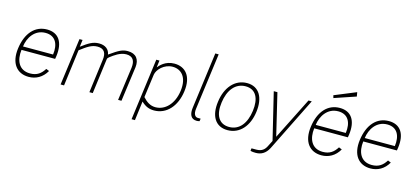

<svg xmlns="http://www.w3.org/2000/svg" viewBox="-69 -1306 4426 2035"><g transform="rotate(15 2144.0 -288.5)"><path d="M100 -247H469L474 -277C496 -436 433 -526 308 -526C175 -526 84 -425 61 -254C38 -85 117 10 246 10C324 10 395 -27 440 -106L406 -120C370 -63 327 -29 251 -29C127 -29 85 -131 100 -247ZM106 -286C118 -384 182 -487 301 -487C411 -487 452 -401 436 -286Z M595 0H633L685 -399C764 -459 809 -489 871 -489C945 -489 970 -443 959 -367L911 0H948L998 -383C1000 -397 1006 -402 1018 -412C1059 -443 1119 -489 1186 -489C1260 -489 1285 -443 1276 -367L1226 0H1263L1315 -383C1325 -468 1285 -526 1193 -526C1136 -526 1101 -509 998 -436C990 -491 947 -526 878 -526C811 -526 765 -496 688 -439L698 -516H664Z M1417 161H1454L1481 -50C1525 -8 1566 10 1622 10C1759 10 1859 -102 1881 -268C1905 -440 1824 -526 1705 -526C1602 -526 1550 -459 1532 -439L1542 -516H1507ZM1627 -27C1571 -27 1528 -56 1488 -101L1522 -355C1530 -413 1603 -489 1695 -489C1788 -489 1863 -419 1842 -264C1822 -116 1733 -27 1627 -27Z M2087 -1C2093 -1 2106 -2 2118 -5L2123 -34H2092C2066 -34 2039 -58 2049 -126L2131 -742H2094L2012 -126C2002 -55 2021 -1 2087 -1Z M2428 10C2563 10 2655 -99 2675 -257C2696 -415 2636 -526 2502 -526C2367 -526 2274 -414 2254 -255C2232 -98 2293 10 2428 10ZM2436 -27C2321 -27 2274 -120 2293 -257C2311 -395 2382 -489 2496 -489C2609 -489 2655 -396 2636 -257C2618 -119 2549 -27 2436 -27Z M2780 165C2838 165 2886 140 2920 75L3213 -516H3177L2946 -56L2836 -516H2796L2920 -3L2885 66C2866 102 2838 130 2778 130H2725L2721 157C2721 157 2731 165 2780 165Z M3653 -735 3417 -638 3425 -609 3661 -689ZM3312 -247H3681L3686 -277C3708 -436 3645 -526 3520 -526C3387 -526 3296 -425 3273 -254C3250 -85 3329 10 3458 10C3536 10 3607 -27 3652 -106L3618 -120C3582 -63 3539 -29 3463 -29C3339 -29 3297 -131 3312 -247ZM3318 -286C3330 -384 3394 -487 3513 -487C3623 -487 3664 -401 3648 -286Z M3850 -247H4219L4224 -277C4246 -436 4183 -526 4058 -526C3925 -526 3834 -425 3811 -254C3788 -85 3867 10 3996 10C4074 10 4145 -27 4190 -106L4156 -120C4120 -63 4077 -29 4001 -29C3877 -29 3835 -131 3850 -247ZM3856 -286C3868 -384 3932 -487 4051 -487C4161 -487 4202 -401 4186 -286Z"/></g></svg>

Font: United Sans Thin
Style: Italic
Weight: 100
Italic angle: -8°
Designer: Pablo Impallari, Rodrigo Fuenzalida (Modified by Dan O. Williams)
Version: Version 1.000;PS 001.000;hotconv 1.0.88;makeotf.lib2.5.64775